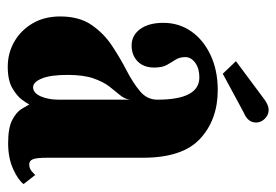

<svg xmlns="http://www.w3.org/2000/svg" viewBox="-129 -574 714 496"><g transform="rotate(90 228.0 -326.0)"><path d="M152.5 11Q117.5 11 88 -5.8Q58.5 -22.5 40.5 -53Q22.5 -83.5 22.5 -124.5Q22.5 -173.5 44.2 -205.2Q66 -237 98 -258.2Q130 -279.5 162 -296Q194 -312.5 215.8 -330.8Q237.5 -349 237.5 -375.5Q237.5 -484 180 -484Q156.5 -484 142 -473.2Q127.5 -462.5 127.5 -447.5Q127.5 -433 134.2 -422.5Q141 -412 147.8 -400Q154.5 -388 154.5 -367.5Q154.5 -340 138.5 -324.5Q122.5 -309 97.5 -309Q71.5 -309 55.2 -331Q39 -353 39 -391Q39 -431.5 61.2 -463.2Q83.5 -495 122.8 -513.2Q162 -531.5 212.5 -531.5Q289 -531.5 338.2 -486.2Q387.5 -441 387.5 -338V-91Q387.5 -63 391.5 -53.8Q395.5 -44.5 404.5 -44.5Q414.5 -44.5 421.5 -50.2Q428.5 -56 432 -60L455.5 -30Q446 -16.5 417.2 -3.2Q388.5 10 350 10Q310.5 10 290.2 -0.5Q270 -11 261.8 -24.2Q253.5 -37.5 249.5 -45Q248 -40 238.2 -26.5Q228.5 -13 208 -1Q187.5 11 152.5 11ZM205.5 -54.5Q220 -54.5 228.8 -74Q237.5 -93.5 237.5 -121V-304.5Q235.5 -290.5 225.5 -278.8Q215.5 -267 203.5 -251.5Q191.5 -236 182.5 -210.5Q173.5 -185 173.5 -143.5Q173.5 -99.5 182.8 -77Q192 -54.5 205.5 -54.5ZM170.5 -544.5 138 -578.5 235.5 -651Q251.5 -663 263.5 -663Q273.5 -663 281 -657.8Q288.5 -652.5 292.5 -645.5Q296.5 -638.5 296.5 -630.5Q296.5 -609 270.5 -598.5Z"/></g></svg>

Font: Imbue 10pt Black
Style: Regular
Weight: 900
Designer: Tyler Finck
Foundry: Etcetera Type Company
Version: Version 1.102; ttfautohint (v1.8.3)